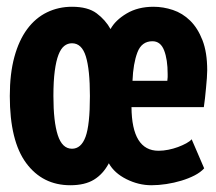

<svg xmlns="http://www.w3.org/2000/svg" viewBox="-20 -534 640 568"><path d="M138 -250Q138 -174 151 -134Q164 -94 193 -94Q220 -94 233 -129Q246 -164 246 -250Q246 -328 234 -367Q222 -406 193 -406Q180 -406 170 -398Q160 -390 153 -372Q146 -354 142 -324Q138 -294 138 -250ZM302 -51Q285 -19 258 -2.5Q231 14 188 14Q106 14 57.5 -51.5Q9 -117 9 -250Q9 -316 22.5 -365.5Q36 -415 60.5 -448Q85 -481 119 -497.5Q153 -514 193 -514Q240 -514 266 -494.5Q292 -475 307 -448Q321 -474 354.5 -494Q388 -514 434 -514Q463 -514 491.5 -504.5Q520 -495 542.5 -473Q565 -451 579 -415Q593 -379 593 -326Q593 -317 592 -303Q591 -289 589.5 -274Q588 -259 586.5 -244Q585 -229 583 -217H369Q370 -88 449 -88Q463 -88 478 -91Q493 -94 506.5 -99Q520 -104 531 -110Q542 -116 547 -122L584 -36Q573 -24 555.5 -15Q538 -6 516.5 0.5Q495 7 472 10.5Q449 14 428 14Q390 14 354 -4Q318 -22 302 -51ZM431 -412Q399 -412 386.5 -379Q374 -346 372 -295H475Q476 -302 476 -306Q476 -310 476 -315Q476 -358 465.5 -385Q455 -412 431 -412Z"/></svg>

Font: PT Mono
Style: Bold
Weight: 700
Monospace: yes
Designer: A.Korolkova, I.Chaeva
Foundry: ParaType Ltd
Version: Version 1.000 OFL